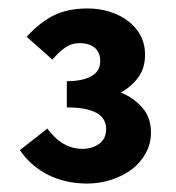

<svg xmlns="http://www.w3.org/2000/svg" viewBox="-20 -797 416 454"><path d="M186 -363Q135 -363 94 -383.5Q53 -404 27 -442L92 -493Q127 -445 175 -445Q198 -445 214.5 -457Q231 -469 231 -492Q231 -543 138 -543V-605Q174 -605 195.5 -616.5Q217 -628 217 -653Q217 -673 204 -684Q191 -695 168 -695Q149 -695 133.5 -684Q118 -673 104 -656L43 -710Q75 -745 108 -761Q141 -777 187 -777Q214 -777 238.5 -769.5Q263 -762 282 -748Q301 -734 312 -713.5Q323 -693 323 -668Q323 -637 308 -615.5Q293 -594 266 -578Q296 -566 316.5 -542.5Q337 -519 337 -484Q337 -457 324.5 -434.5Q312 -412 291.5 -396.5Q271 -381 243.5 -372Q216 -363 186 -363Z"/></svg>

Font: TT Toshiba Sans
Style: Bold
Weight: 700
Designer: Paul D. Hunt
Foundry: Toshiba Corporation
Version: Version 2.020;PS 2.000;hotconv 1.0.86;makeotf.lib2.5.63406